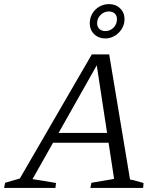

<svg xmlns="http://www.w3.org/2000/svg" viewBox="-37 -919 783 939"><path d="M599 -41Q617 -38 633.5 -33Q650 -28 665 -24L663 0H405L410 -25L521 -44L432 -627L450 -624L122 -43Q151 -39 179.5 -34Q208 -29 237 -24L234 0H-17L-12 -25L60 -46L412 -653H497ZM190 -221 214 -269H530L536 -221ZM478 -731Q445 -731 423.5 -752Q402 -773 402 -805Q402 -831 414.5 -852.5Q427 -874 449 -886.5Q471 -899 496 -899Q529 -899 550.5 -878Q572 -857 572 -825Q572 -800 559 -778.5Q546 -757 524.5 -744Q503 -731 478 -731ZM478 -767Q502 -767 518.5 -784Q535 -801 535 -825Q535 -843 524 -853Q513 -863 495 -863Q472 -863 455 -846Q438 -829 438 -806Q438 -788 449 -777.5Q460 -767 478 -767Z"/></svg>

Font: Piazzolla Thin Light
Style: Italic
Weight: 300
Italic angle: -11.3°
Version: Version 2.005